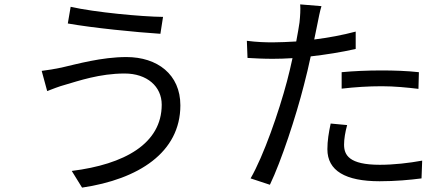

<svg xmlns="http://www.w3.org/2000/svg" viewBox="-20 -812 2040 875"><path d="M717 -335C717 -157 547 -63 307 -33L354 43C611 5 802 -117 802 -332C802 -473 697 -552 556 -552C443 -552 330 -520 260 -504C231 -498 197 -492 170 -489L195 -397C219 -406 248 -418 278 -426C337 -443 434 -477 548 -477C650 -477 717 -418 717 -335ZM302 -781 289 -705C401 -685 601 -665 711 -658L723 -735C626 -736 411 -756 302 -781Z M1537 -408C1598 -415 1658 -419 1720 -419C1778 -419 1837 -413 1887 -407L1889 -483C1836 -489 1775 -491 1718 -491C1654 -491 1589 -488 1537 -483ZM1601 -668C1541 -652 1476 -640 1412 -632L1427 -705C1431 -725 1438 -762 1445 -784L1348 -792C1350 -771 1348 -738 1345 -710C1342 -690 1337 -659 1330 -623C1292 -621 1257 -619 1224 -619C1188 -619 1152 -620 1105 -626L1108 -548C1143 -546 1179 -544 1223 -544C1251 -544 1281 -545 1313 -547C1305 -511 1297 -475 1288 -442C1251 -302 1181 -101 1122 1L1210 30C1262 -78 1329 -282 1365 -424C1376 -466 1387 -512 1396 -555C1465 -563 1536 -574 1601 -589ZM1487 -249C1478 -207 1472 -170 1472 -132C1472 -34 1554 14 1710 14C1782 14 1848 8 1901 1L1904 -80C1844 -69 1775 -61 1711 -61C1570 -61 1548 -106 1548 -153C1548 -178 1553 -209 1562 -242Z"/></svg>

Font: Source Han Sans CN Regular
Style: Regular
Weight: 400
Designer: Ryoko NISHIZUKA (kana & ideographs); Paul D. Hunt (Latin, Greek & Cyrillic); Wenlong ZHANG (bopomofo); Sandoll Communica
Foundry: Adobe Systems Incorporated
Version: Version 1.004;PS 1.004;hotconv 1.0.82;makeotf.lib2.5.63406